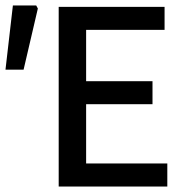

<svg xmlns="http://www.w3.org/2000/svg" viewBox="-30 -680 681 700"><path d="M184 0V-655H570V-571H284V-384H526V-300H284V-84H580V0ZM-10 -426 17 -660H102L108 -649L56 -426Z"/></svg>

Font: Source Sans 3 Medium
Style: Regular
Weight: 500
Designer: Paul D. Hunt
Foundry: Adobe
Version: Version 3.052;hotconv 1.1.0;makeotfexe 2.6.0